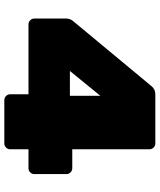

<svg xmlns="http://www.w3.org/2000/svg" viewBox="55 -795 740 890"><g transform="rotate(90 425.0 -350.0)"><path d="M787 -288V-139Q787 -128 779 -120Q771 -112 760 -112H672V-27Q672 -16 664 -8Q656 0 645 0H444Q433 0 425 -8Q417 -16 417 -27V-112H93Q82 -112 74 -120Q66 -128 66 -139V-287Q66 -304 77 -318L380 -683Q394 -700 417 -700H645Q656 -700 664 -692Q672 -684 672 -673V-315H759Q771 -315 779 -307Q787 -299 787 -288ZM424 -304V-445L309 -304Z"/></g></svg>

Font: Rubik Mono One
Style: Regular
Weight: 400
Designer: Hubert and Fischer with Elvire Volk Leonovitch (Cyrillic Expansion: Cyreal)
Foundry: Hubert and Fischer with Elvire Volk Leonovitch
Version: Version 2.000